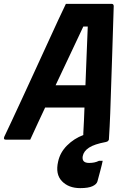

<svg xmlns="http://www.w3.org/2000/svg" viewBox="-33 -721 703 991"><path d="M123 0H-2Q-17 0 -11 -15Q2 -42 26.5 -94.5Q51 -147 82 -214Q113 -281 146 -353Q179 -425 210.5 -493.5Q242 -562 267 -616.5Q292 -671 307 -701H544Q553 -701 554 -690Q551 -576 546 -436.5Q541 -297 536 -137Q535 -104 533 -69.5Q531 -35 529 0Q528 3 525 6.5Q522 10 513 12Q454 23 426.5 41Q399 59 394 85Q388 120 427 120Q441 120 453.5 117.5Q466 115 478 109H497Q495 119 492.5 129.5Q490 140 485 159Q480 178 470 215Q466 230 444.5 240Q423 250 381 250Q321 250 286.5 214Q252 178 267 113Q277 66 313 30Q349 -6 397 -24V-33Q399 -69 400.5 -102Q402 -135 403 -166H200Q182 -128 163 -87Q144 -46 123 0ZM397 -584Q366 -517 331 -444Q296 -371 254 -281H408Q411 -362 414 -434.5Q417 -507 420 -584Z"/></svg>

Font: Recursive Sn Lnr St
Style: Bold Italic
Weight: 700
Italic angle: -15°
Version: Version 1.079;hotconv 1.0.112;makeotfexe 2.5.65598; ttfautoh